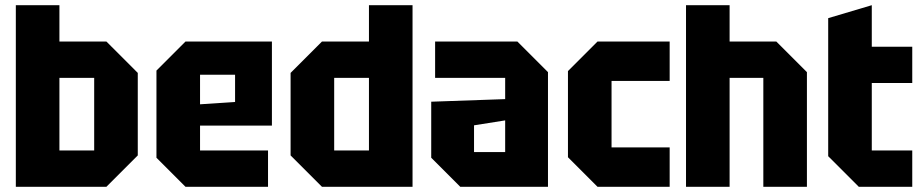

<svg xmlns="http://www.w3.org/2000/svg" viewBox="-20 -720 3556 740"><path d="M41 0V-700H209V-560H390L511 -439V-121L390 0ZM209 -140H343V-420H209Z M583 -112V-448L695 -560H1028V-236H751V-140H1013V0H695ZM751 -318 886 -327V-432H751Z M1570 -700V0H1221L1100 -121V-439L1221 -560H1402V-700ZM1268 -140H1402V-420H1268Z M1642 -112V-328L1927 -338V-420H1657V-560H1974L2092 -442V0H1754ZM1807 -237V-134H1927V-256Z M2169 -114V-446L2283 -560H2561V-408H2337V-152H2561V0H2283Z M2624 0V-700H2792V-560H2972L3090 -442V0H2922V-420H2792V0Z M3172 -650 3340 -700V-540H3496V-400H3340V-140H3496V0H3290L3172 -118Z"/></svg>

Font: Tektur SemiCondensed
Style: Bold
Weight: 700
Width: 4
Designer: Adam Jagosz
Foundry: Adam Jagosz
Version: Version 1.005;gftools[0.9.30]